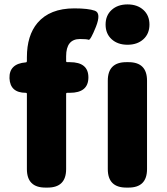

<svg xmlns="http://www.w3.org/2000/svg" viewBox="-20 -851 758 871"><path d="M186 0Q102 0 102 -84V-425Q102 -430 97 -430Q26 -430 23 -496Q21 -562 97 -568Q102 -568 102 -575V-591Q102 -690 150 -747Q206 -813 317 -813Q380 -813 410 -802.5Q440 -792 415 -729Q390 -667 382 -670.5Q374 -674 343 -674Q280 -674 280 -596V-574Q280 -569 285 -569H297Q381 -569 381 -500Q381 -430 297 -430H285Q280 -430 280 -425V-84Q280 0 196 0ZM553 0Q469 0 469 -84V-485Q469 -569 553 -569H563Q647 -569 647 -485V-84Q647 0 563 0ZM558.5 -648Q514 -648 486.5 -673Q459 -698 459 -739.5Q459 -781 486.5 -806Q514 -831 558.5 -831Q603 -831 630.5 -806Q658 -781 658 -739.5Q658 -698 630.5 -673Q603 -648 558.5 -648Z"/></svg>

Font: Resource Han Rounded TW Heavy
Style: Regular
Weight: 900
Designer: Cyano Hao (round all glyphs); Ryoko NISHIZUKA 西塚涼子 (kana, bopomofo & ideographs); Paul D. Hunt (Latin, Greek & Cyrillic)
Foundry: Cyano Hao
Version: 0.990